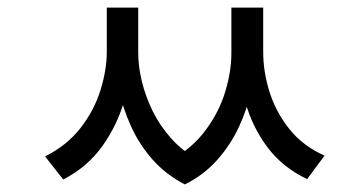

<svg xmlns="http://www.w3.org/2000/svg" viewBox="-20 -626 960 507"><path d="M262 -606H327V-489Q327 -427 308.5 -361.5Q290 -296 250.5 -240.5Q211 -185 147 -152L99 -213Q157 -242 193 -288.5Q229 -335 245.5 -388.5Q262 -442 262 -489ZM283 -606H345V-486Q345 -451 354.5 -411.5Q364 -372 383 -333Q402 -294 432.5 -260Q463 -226 505 -203L468 -139Q418 -165 383 -204.5Q348 -244 326 -292.5Q304 -341 293.5 -390.5Q283 -440 283 -486ZM591 -606H654V-486Q654 -439 643.5 -388.5Q633 -338 610.5 -290Q588 -242 552.5 -202.5Q517 -163 468 -139L430 -203Q486 -233 522 -281Q558 -329 574.5 -383Q591 -437 591 -486ZM610 -606H675V-489Q675 -437 691.5 -384Q708 -331 743.5 -286Q779 -241 837 -215L791 -153Q726 -184 686 -237.5Q646 -291 628 -356.5Q610 -422 610 -489Z"/></svg>

Font: hexkorean15
Style: Book
Weight: 400
Designer: Jelle Bosma - Monotype Design Team
Foundry: Monotype Imaging Inc.
Version: Version 2.003